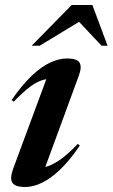

<svg xmlns="http://www.w3.org/2000/svg" viewBox="-20 -738 452 770"><path d="M32.5 -60.5 176.5 -449.5 196.5 -420.5Q174 -423.5 151.5 -417.2Q129 -411 101.2 -390.5Q73.5 -370 35 -330L26.5 -337Q68.5 -397.5 107 -434Q145.5 -470.5 181 -487Q216.5 -503.5 249 -503.5Q289 -503.5 299 -486.8Q309 -470 296.5 -435.5L152 -42L121.5 -66.5Q139.5 -63.5 162.8 -68.8Q186 -74 217.8 -95.2Q249.5 -116.5 292 -161L300 -154Q259.5 -94.5 221 -57.8Q182.5 -21 147.2 -4.5Q112 12 81 12Q41 12 29.8 -4.8Q18.5 -21.5 32.5 -60.5ZM107 -554.5 267.5 -718H350.5L411.5 -554.5H387.5L281 -667.5H325L139 -554.5Z"/></svg>

Font: Newsreader 60pt SemiBold
Style: Italic
Weight: 600
Italic angle: -17°
Designer: Hugues Gentile
Foundry: Production Type
Version: Version 1.003